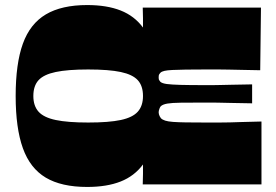

<svg xmlns="http://www.w3.org/2000/svg" viewBox="-20 -730 1091 760"><path d="M325 10Q223 10 161 -27Q99 -64 70.5 -143.5Q42 -223 42 -350Q42 -478 70.5 -557Q99 -636 161.5 -673Q224 -710 325 -710Q403 -710 457.5 -688.5Q512 -667 546 -621Q546 -638 546 -658Q546 -678 545 -700H1013L1010 -452Q961 -453 933 -453.5Q905 -454 885.5 -454.5Q866 -455 846 -455Q826 -455 793 -455Q747 -455 715 -454.5Q683 -454 662.5 -453Q642 -452 631 -449.5Q620 -447 615 -442Q613 -440 611 -437Q609 -434 608.5 -431Q608 -428 608 -424Q608 -420 608.5 -417Q609 -414 611 -411.5Q613 -409 615 -406Q622 -400 640 -397.5Q658 -395 694.5 -394Q731 -393 793 -393Q810 -393 822 -393Q834 -393 850.5 -393.5Q867 -394 896.5 -394.5Q926 -395 978 -396V-321Q926 -322 896.5 -322.5Q867 -323 850.5 -323.5Q834 -324 822 -324Q810 -324 793 -324Q731 -324 695.5 -323.5Q660 -323 642.5 -320Q625 -317 617 -310Q614 -307 612 -302Q610 -297 609 -293Q608 -289 608 -286Q608 -282 609 -278Q610 -274 612 -270Q614 -266 617 -262Q623 -256 634 -252.5Q645 -249 664.5 -247.5Q684 -246 715.5 -245.5Q747 -245 793 -245Q828 -245 849 -245Q870 -245 889.5 -245.5Q909 -246 937.5 -247Q966 -248 1015 -249V0H545Q546 -22 546 -42Q546 -62 546 -79Q512 -33 457.5 -11.5Q403 10 325 10ZM112 -350Q112 -311 132.5 -288Q153 -265 200.5 -255Q248 -245 329 -245Q411 -245 458 -255Q505 -265 525.5 -288Q546 -311 546 -350Q546 -390 525.5 -412.5Q505 -435 458 -445Q411 -455 329 -455Q248 -455 200.5 -445Q153 -435 132.5 -412.5Q112 -390 112 -350Z"/></svg>

Font: Ojuju ExtraLight ExtraBold
Style: Regular
Weight: 800
Version: Version 1.000